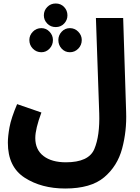

<svg xmlns="http://www.w3.org/2000/svg" viewBox="-20 -848 799 1099"><path d="M25 -31Q25 107 121 169Q217 231 353 231Q500 231 576 167Q652 103 679 2.5Q706 -98 702 -207L685 -745H529L548 -199Q552 -71 520 5Q488 81 357 81Q276 81 229 45Q182 9 182 -58Q182 -110 217 -204L78 -252Q44 -172 34.5 -120Q25 -68 25 -31ZM299 -693Q328 -693 347 -713Q366 -733 366 -760Q366 -788 347 -808Q328 -828 299 -828Q270 -828 250.5 -808Q231 -788 231 -760Q231 -733 250.5 -713Q270 -693 299 -693ZM217 -549Q244 -549 263.5 -569.5Q283 -590 283 -619Q283 -646 263.5 -666.5Q244 -687 217 -687Q188 -687 168 -666.5Q148 -646 148 -619Q148 -590 168 -569.5Q188 -549 217 -549ZM380 -549Q408 -549 428 -569.5Q448 -590 448 -619Q448 -646 428 -666.5Q408 -687 380 -687Q352 -687 333 -666.5Q314 -646 314 -619Q314 -590 333 -569.5Q352 -549 380 -549Z"/></svg>

Font: Noto Sans Arabic Extra
Style: Regular
Weight: 800
Designer: Nadine Chahine - Monotype Design Team
Foundry: Monotype Imaging Inc.
Version: Version 1.902